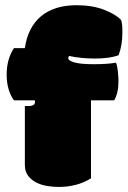

<svg xmlns="http://www.w3.org/2000/svg" viewBox="-20 -721 497 747"><path d="M208 6.3Q187.5 6.3 164.3 2.7Q141.1 -1 121.6 -10.7Q102.1 -20.5 89.4 -37.1Q76.7 -53.7 76.7 -79.6V-308.6H91.8Q116.2 -308.6 116.2 -324.7Q116.2 -325.7 115.2 -330.6H34.2Q5.9 -370.6 5.9 -430.7Q5.9 -490.7 34.2 -533.7H76.7Q88.4 -615.2 139.9 -658Q191.4 -700.7 277.8 -700.7Q339.4 -700.7 384.8 -683.1Q430.2 -665.5 451.2 -643.1Q456.1 -627.9 456.1 -604V-594.7Q456.1 -544.4 441.4 -506.3Q407.7 -493.2 347.2 -493.2Q336.9 -493.2 324 -493.9Q311 -494.6 297.6 -495.8Q284.2 -497.1 271.5 -499Q258.8 -501 249 -503.4Q245.6 -500 245.6 -493.7Q245.6 -485.4 269 -478.3Q292.5 -471.2 345.2 -471.2Q397.5 -471.2 431.2 -477.1Q434.1 -471.2 435.8 -461.7Q437.5 -452.1 438.7 -441.7Q439.9 -431.2 440.4 -421.4Q440.9 -411.6 440.9 -404.8Q440.9 -359.4 424.3 -330.6H334V-27.3Q280.8 6.3 208 6.3Z"/></svg>

Font: Modak sl
Style: Regular
Weight: 400
Designer: Sarang Kulkarni, Maithili Shingre, Noopur Datye
Foundry: Ek Type
Version: Version 1.036;PS Version 1.000;hotconv 1.0.79;makeotf.lib2.5